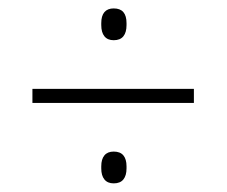

<svg xmlns="http://www.w3.org/2000/svg" viewBox="-20 -540 538 456"><path d="M57 -295.5V-329H440.5V-295.5ZM250 -104.5Q235.5 -104.5 228 -113.8Q220.5 -123 220.5 -140V-145Q220.5 -162 228 -171Q235.5 -180 250 -180Q265.5 -180 273 -171Q280.5 -162 280.5 -145V-140Q280.5 -123 273 -113.8Q265.5 -104.5 250 -104.5ZM250 -444.5Q235.5 -444.5 228 -453.8Q220.5 -463 220.5 -480.5V-485Q220.5 -502.5 228 -511.2Q235.5 -520 250 -520Q265.5 -520 273 -511.2Q280.5 -502.5 280.5 -485V-480.5Q280.5 -463 273 -453.8Q265.5 -444.5 250 -444.5Z"/></svg>

Font: Anek Bangla Medium ExtraLight
Style: Regular
Weight: 250
Version: Version 1.003